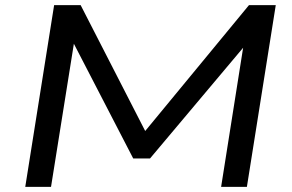

<svg xmlns="http://www.w3.org/2000/svg" viewBox="-20 -725 1134 745"><path d="M78 0 190 -705H293L553 -198H528L946 -705H1050L938 0H838L928 -569H948L562 -110H497L259 -570H269L178 0Z"/></svg>

Font: Nunito Sans 10pt Expanded Medium
Style: Italic
Weight: 500
Width: 7
Italic angle: -9°
Designer: Vernon Adams
Foundry: Vernon Adams
Version: Version 3.101;gftools[0.9.27]